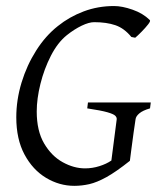

<svg xmlns="http://www.w3.org/2000/svg" viewBox="-20 -599 522 633"><path d="M477.1 -261.2 474.6 -241.7Q450.7 -234.9 439.2 -225.1Q427.7 -215.3 426.8 -205.1Q424.3 -189.5 420.4 -161.4Q416.5 -133.3 413.1 -106.9Q409.7 -80.6 408.2 -68.8Q362.8 -32.7 331.1 -15.1Q299.3 2.4 274.4 8.1Q249.5 13.7 225.1 13.7Q175.8 13.7 131.8 -12.7Q87.9 -39.1 60.8 -89.6Q33.7 -140.1 33.7 -212.4Q33.7 -269.5 51 -326.7Q68.4 -383.8 99.4 -432.6Q130.4 -481.4 170.9 -513.2Q208.5 -543.5 255.6 -561.3Q302.7 -579.1 356 -579.1Q382.8 -579.1 417 -567.1Q451.2 -555.2 473.6 -533.2Q477.5 -530.3 468.5 -518.8Q459.5 -507.3 446.8 -494.4Q434.1 -481.4 425.8 -474.6L413.1 -477.1Q389.6 -505.9 360.4 -515.9Q331.1 -525.9 290.5 -525.9Q273.4 -525.9 249 -514.2Q224.6 -502.4 200.2 -482.9Q169.9 -458.5 147.7 -415Q125.5 -371.6 113.3 -322.5Q101.1 -273.4 101.1 -231.4Q101.1 -167.5 125.5 -126Q149.9 -84.5 186.8 -64.2Q223.6 -43.9 260.3 -43.9Q284.7 -43.9 307.9 -51.3Q331.1 -58.6 347.2 -69.8L364.7 -205.1Q365.7 -211.4 360.1 -217.3Q354.5 -223.1 333.7 -229Q313 -234.9 267.6 -241.7L270 -261.2Z"/></svg>

Font: Dai Banna SIL Light
Style: Italic
Weight: 300
Italic angle: -11°
Designer: Victor Gaultney
Foundry: SIL International
Version: Version 4.000